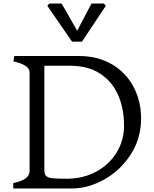

<svg xmlns="http://www.w3.org/2000/svg" viewBox="-20 -1067 874 1087"><path d="M55 0V-30.5Q86.5 -37.2 106.1 -46.2Q125.8 -55.2 136.6 -68.5Q147.5 -81.8 147.5 -101.8V-656.5Q147.5 -678.8 124.8 -693.9Q102 -709 55.8 -719.5L61.2 -750H425Q533.8 -750 613.8 -702.9Q693.8 -655.8 736.2 -575Q778.8 -494.2 778.8 -396Q778.8 -283.8 720.6 -193.2Q662.5 -102.8 571.2 -51.4Q480 0 386 0ZM359.5 -55.2Q448.8 -55.2 522.5 -94.1Q596.2 -133 639.2 -201.9Q682.2 -270.8 682.2 -356Q682.2 -452.2 648.8 -528.9Q615.2 -605.5 546.9 -650.1Q478.5 -694.8 376.2 -694.8H231.2V-104Q231.2 -81.5 240.8 -71.2Q250.2 -61 275 -58.1Q299.8 -55.2 359.5 -55.2ZM248 -1034 259 -1047H329L417 -893L498 -1047H568L579 -1034L444 -831H388Z"/></svg>

Font: TMT Limkin
Style: Regular
Weight: 400
Designer: Gabriel Drozdov
Version: Version 1.000;Glyphs 3.1.2 (3151)